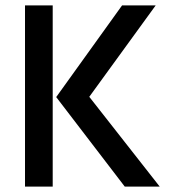

<svg xmlns="http://www.w3.org/2000/svg" viewBox="-20 -694 639 714"><path d="M312 -334 574 0H444L189 -333L434 -674H559ZM73 0V-674H176V0Z"/></svg>

Font: Hind Medium
Style: Regular
Weight: 500
Designer: Manushi Parikh, Satya Rajpurohit
Foundry: Indian Type Foundry
Version: Version 1.201;PS 1.0;hotconv 1.0.78;makeotf.lib2.5.61930; tt